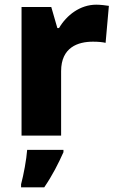

<svg xmlns="http://www.w3.org/2000/svg" viewBox="-20 -579 501 820"><path d="M391 -559C322 -559 264 -514 232 -459H225L199 -549H72V0H241V-275C241 -377 313 -401 377 -401C400 -401 419 -399 431 -396L445 -554C433 -556 409 -559 391 -559ZM251 71V61H96C93 102 81 167 70 208V221H169C205 168 229 120 251 71Z"/></svg>

Font: Noto Sans Arabic ExtBd
Style: Regular
Weight: 800
Designer: Monotype Design Team, Nadine Chahine, Nizar Qandah and Khaled Hosny
Foundry: Monotype Imaging Inc.
Version: Version 2.012